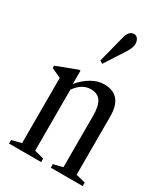

<svg xmlns="http://www.w3.org/2000/svg" viewBox="-207 -943 906 1037"><g transform="rotate(30 246.0 -425.0)"><path d="M24.5 0V-22L84.5 -37.5V-444L25 -471.5V-486L153 -534.5H162V-451Q195 -490.5 233.8 -512.5Q272.5 -534.5 311 -534.5Q425 -534.5 425 -400V-36.5L484 -22V0H285V-22L343 -36.5V-357.5Q343 -417 324 -446.2Q305 -475.5 262 -475.5Q206.5 -475.5 166 -417.5V-37.5L225 -22V0ZM245 -624.5 227.5 -635.5 270 -801Q275.5 -824 286.5 -837.2Q297.5 -850.5 315.5 -850.5Q328.5 -850.5 337.8 -838.2Q347 -826 347 -807Q347 -794.5 341.5 -780.2Q336 -766 323 -745.5Z"/></g></svg>

Font: Libre Caslon Condensed
Style: Regular
Weight: 400
Designer: Pablo Impallari, Rodrigo Fuenzalida, Katja Schimmel, Ertekin Erdin
Foundry: Pablo Impallari, Rodrigo Fuenzalida
Version: Version 2.000; ttfautohint (v1.8.4.7-5d5b);gftools[0.9.33]